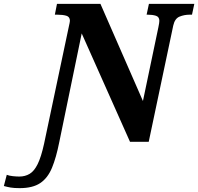

<svg xmlns="http://www.w3.org/2000/svg" viewBox="-169 -734 1026 994"><path d="M-67 240Q-96 240 -113.5 237Q-131 234 -149 229L-134 171Q-122 176 -102.5 178Q-83 180 -69 180Q-39 180 -15.5 166Q8 152 26 115.5Q44 79 59 11L186 -590Q193 -621 193 -626Q193 -647 174.5 -652.5Q156 -658 127 -658H115L126 -714H351L571 -211L651 -593Q656 -617 656 -626Q656 -647 638 -652.5Q620 -658 596 -658H590L602 -714H837L825 -658H813Q785 -658 760.5 -648Q736 -638 728 -602L601 0H504L254 -561L138 1Q122 82 100 135Q78 188 39 214Q0 240 -67 240Z"/></svg>

Font: Noto Serif SemiCondensed ExtraBold
Style: Italic
Weight: 800
Width: 4
Italic angle: -12°
Designer: Monotype Design Team
Foundry: Monotype Imaging Inc.
Version: Version 2.014; ttfautohint (v1.8.4.7-5d5b)